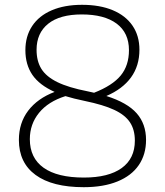

<svg xmlns="http://www.w3.org/2000/svg" viewBox="-20 -769 686 798"><path d="M587 -187.5Q587 -127 556.8 -82.8Q526.5 -38.5 468.2 -14.8Q410 9 328 9Q197.5 9 128 -41.8Q58.5 -92.5 58.5 -187.5Q58.5 -258 97.2 -309Q136 -360 207 -387Q143.5 -415.5 114.5 -458Q85.5 -500.5 85.5 -560.5Q85.5 -618.5 113.8 -661Q142 -703.5 195 -726.2Q248 -749 321 -749Q395 -749 448.8 -726.5Q502.5 -704 531 -662Q559.5 -620 559.5 -562.5Q559.5 -495.5 524.5 -447.2Q489.5 -399 422 -370Q509 -342.5 548 -298.2Q587 -254 587 -187.5ZM344 -389.5 371 -383.5Q447.5 -413.5 481.8 -455.2Q516 -497 516 -560.5Q516 -632.5 464.8 -670.8Q413.5 -709 320 -709Q228.5 -709 180.2 -670.2Q132 -631.5 132 -562Q132 -515 152 -482.8Q172 -450.5 218.2 -427.8Q264.5 -405 344 -389.5ZM540.5 -184.5Q540.5 -230 520 -260.8Q499.5 -291.5 454.5 -312.5Q409.5 -333.5 332 -349.5Q286 -359 252 -369.5Q180.5 -347 142.2 -300Q104 -253 104 -190.5Q104 -112.5 161.2 -71.8Q218.5 -31 328.5 -31Q431 -31 485.8 -70.5Q540.5 -110 540.5 -184.5Z"/></svg>

Font: Encode Sans Semi Expanded ExLight
Style: Regular
Weight: 275
Width: 6
Designer: Multiple Designers
Foundry: Impallari Type
Version: Version 2.000